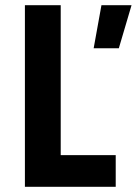

<svg xmlns="http://www.w3.org/2000/svg" viewBox="-20 -720 527 740"><path d="M76 0H426V-122H214V-700H76ZM341 -534H438L487 -700H371Z"/></svg>

Font: Finlandica SemiBold
Style: Regular
Weight: 600
Designer: Niklas Ekholm, Juho Hiilivirta, Jaakko Suomalainen
Foundry: Helsinki Type Studio
Version: Version 2.000;Glyphs 3.2 (3202)